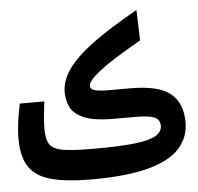

<svg xmlns="http://www.w3.org/2000/svg" viewBox="-45 -604 676 654"><g transform="rotate(-5 293.0 -277.0)"><path d="M246.6 3.9Q158.7 3.9 106 -10Q53.2 -23.9 29.8 -58.8Q6.3 -93.8 6.3 -156.2Q6.3 -184.1 10.7 -216.1Q15.1 -248 21.5 -274.9H105Q102.5 -252.9 99.9 -228.3Q97.2 -203.6 97.2 -181.2Q97.2 -145.5 109.1 -127.9Q121.1 -110.4 156.2 -105Q191.4 -99.6 260.3 -99.6Q351.1 -99.6 401.6 -105.7Q452.1 -111.8 472.7 -124.8Q493.2 -137.7 493.2 -157.7Q493.2 -179.2 474.1 -187.3Q455.1 -195.3 412.1 -195.3H336.9Q266.1 -195.3 231.9 -210.9Q197.8 -226.6 187.3 -250.7Q176.8 -274.9 176.8 -299.8Q176.8 -338.4 203.4 -377Q230 -415.5 288.8 -459.5Q347.7 -503.4 444.8 -557.6L448.2 -453.6Q344.2 -394.5 304.2 -362.5Q264.2 -330.6 264.2 -314.5Q264.2 -302.2 279.8 -298.1Q295.4 -293.9 329.6 -293.9H400.4Q497.6 -293.9 537.8 -261Q578.1 -228 578.1 -162.6Q578.1 -111.3 544.9 -74Q511.7 -36.6 438.7 -16.6Q365.7 3.4 246.6 3.9Z"/></g></svg>

Font: Cascadia Code NF
Style: Regular
Weight: 400
Monospace: yes
Designer: Aaron Bell
Foundry: Saja Typeworks
Version: Version 2404.023; ttfautohint (v1.8.4)